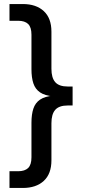

<svg xmlns="http://www.w3.org/2000/svg" viewBox="-20 -772 424 952"><path d="M27 160V77H70Q103 77 119.5 61Q136 45 136 8V-163Q136 -205 145.5 -233.5Q155 -262 178.5 -278Q202 -294 245 -298V-294Q202 -298 178.5 -314Q155 -330 145.5 -358.5Q136 -387 136 -429V-600Q136 -637 119.5 -653Q103 -669 70 -669H27V-752H93Q159 -752 197 -717Q235 -682 235 -615V-431Q235 -386 254 -364.5Q273 -343 316 -343H340V-249H316Q273 -249 254 -227.5Q235 -206 235 -161V23Q235 90 197 125Q159 160 93 160Z"/></svg>

Font: TikTok Sans 24pt Medium
Style: Regular
Weight: 500
Version: Version 4.000